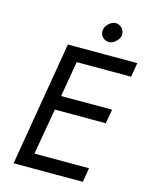

<svg xmlns="http://www.w3.org/2000/svg" viewBox="-129 -962 818 1044"><g transform="rotate(15 280.0 -440.0)"><path d="M332 -826Q334 -846 353.5 -863.5Q373 -881 394 -880Q415 -878 428.5 -861.5Q442 -845 440 -824Q437 -804 417.5 -786.5Q398 -769 377 -771Q356 -772 342.5 -788.5Q329 -805 332 -826ZM169 -700H215H216H560L546 -620H240L206 -420H493L479 -340H192L147 -80H454L441 0H51Z"/></g></svg>

Font: Jost*
Style: Italic
Weight: 400
Italic angle: -10°
Version: Version 3.7